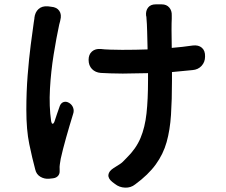

<svg xmlns="http://www.w3.org/2000/svg" viewBox="-20 -811 1040 882"><path d="M215 -780Q241 -778 252.5 -761Q264 -744 257 -718Q256 -713 256 -713Q256 -713 252 -698Q239 -638 226.5 -560.5Q214 -483 209.5 -403Q205 -323 215 -254Q217 -243 221.5 -242.5Q226 -242 230 -252Q235 -269 242 -288Q249 -307 255 -325Q261 -339 273 -342.5Q285 -346 298 -338Q311 -330 316 -316Q321 -302 316 -288Q299 -233 283.5 -178Q268 -123 259 -82Q257 -71 255 -57Q253 -43 254 -35V-27Q255 -13 247 -3.5Q239 6 224 8L206 10Q184 12 165.5 1Q147 -10 142 -32Q128 -84 114.5 -149Q101 -214 101 -307Q101 -389 107 -465Q113 -541 121 -603.5Q129 -666 135 -707Q137 -720 137.5 -723Q138 -726 138 -726Q138 -726 138 -729Q141 -755 157 -769.5Q173 -784 200 -782ZM387 -536Q387 -561 402.5 -574.5Q418 -588 443 -586Q456 -584 487 -583Q518 -582 541 -582Q604 -582 658 -584Q657 -627 656 -666Q655 -705 653 -725Q653 -734 651 -740Q649 -762 660.5 -776.5Q672 -791 695 -791H723Q745 -791 757.5 -776.5Q770 -762 769 -740Q769 -738 769 -734.5Q769 -731 769 -725Q768 -709 768 -671.5Q768 -634 769 -591Q818 -595 866 -602Q892 -605 907.5 -591.5Q923 -578 922 -551Q922 -526 906 -508.5Q890 -491 864 -489L770 -480V-440Q770 -352 765.5 -283Q761 -214 745.5 -158.5Q730 -103 695.5 -55.5Q661 -8 601 36Q581 52 554.5 51Q528 50 508 34L496 25Q476 9 478 -8Q480 -25 502 -39Q519 -50 530.5 -57Q542 -64 562 -86Q605 -128 625.5 -177Q646 -226 653 -290Q660 -354 660 -441V-475L544 -473Q510 -473 488.5 -474Q467 -475 443 -476Q418 -478 402.5 -494Q387 -510 387 -536Z"/></svg>

Font: Chiron GoRound TC SB
Style: Regular
Weight: 500
Designer: Ryoko NISHIZUKA 西塚涼子 (kana, bopomofo & ideographs); Paul D. Hunt (Latin, Greek & Cyrillic); Sandoll Communications 산돌커뮤니
Foundry: Adobe
Version: Version 1.000;hotconv 1.1.1;makeotfexe 2.6.0